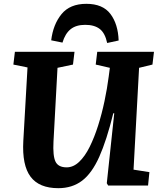

<svg xmlns="http://www.w3.org/2000/svg" viewBox="-20 -971 841 1005"><path d="M679 -83 762 -70 755 0H546L539 -12L578 -378H573Q538 -236 499.5 -150Q461 -64 409.5 -25Q358 14 285 14Q185 14 140 -46Q95 -106 102 -233L124 -618L50 -633L58 -700H370L362 -633L281 -616L260 -230Q256 -155 270.5 -125Q285 -95 329 -95Q364 -95 394.5 -124Q425 -153 449.5 -202.5Q474 -252 493.5 -313.5Q513 -375 527 -441.5Q541 -508 549 -570L555 -616L481 -633L489 -700H786L778 -633L708 -616ZM541 -746Q530 -798 502 -819.5Q474 -841 426 -841Q378 -841 349.5 -818Q321 -795 307 -748L248 -760Q258 -843 302 -897Q346 -951 432 -951Q518 -951 558 -898Q598 -845 601 -759Z"/></svg>

Font: Literata 12pt
Style: Bold Italic
Weight: 700
Italic angle: -2°
Designer: Latin by Veronika Burian and Jose Scaglione. Greek by Irene Vlachou. Cyrillic by Vera Evstafieva
Foundry: TypeTogether
Version: Version 3.002